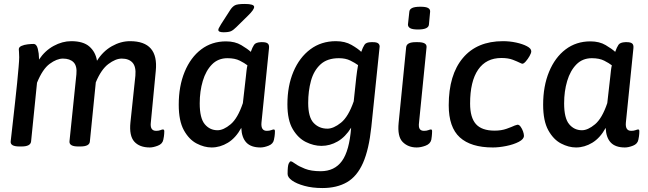

<svg xmlns="http://www.w3.org/2000/svg" viewBox="-20 -738 3274 970"><path d="M737 7Q685 7 658.5 -22.5Q632 -52 639 -120L664 -356Q668 -401 649.5 -421.5Q631 -442 595 -442Q564 -442 527.5 -414.5Q491 -387 464 -322L434 -23Q432 2 386 2H375Q329 2 331 -24L366 -363Q370 -405 351.5 -423.5Q333 -442 298 -442Q267 -442 231 -415.5Q195 -389 167 -320L137 -23Q134 2 89 2H78Q31 2 34 -24Q39 -66 44.5 -117Q50 -168 56 -220Q62 -272 66.5 -318.5Q71 -365 74 -399.5Q77 -434 77 -449Q77 -467 76 -475Q75 -483 75 -489Q75 -500 88.5 -506Q102 -512 119.5 -514Q137 -516 149 -516Q165 -516 171 -491.5Q177 -467 177 -445Q177 -441 177 -437Q207 -482 251 -506Q295 -530 340 -530Q401 -530 432 -502.5Q463 -475 470 -431Q500 -479 545 -504.5Q590 -530 637 -530Q782 -530 767 -380L742 -119Q737 -77 769 -77Q782 -77 790.5 -80.5Q799 -84 803 -84Q810 -84 810 -75Q810 -73 809.5 -62Q809 -51 805 -32Q801 -11 777.5 -2Q754 7 737 7Z M1109 -575Q1083 -575 1083 -587Q1083 -592 1087 -598.5Q1091 -605 1097 -616L1144 -689Q1154 -704 1166.5 -711Q1179 -718 1217 -718Q1264 -718 1264 -703Q1264 -689 1233 -659L1174 -601Q1159 -586 1147 -580.5Q1135 -575 1109 -575ZM1049 7Q1012 7 973.5 -13Q935 -33 909 -80Q883 -127 883 -209Q883 -303 913 -375.5Q943 -448 996.5 -488.5Q1050 -529 1122 -529Q1167 -529 1199 -510Q1231 -491 1247 -476Q1255 -499 1263.5 -511.5Q1272 -524 1298 -525H1306Q1325 -525 1333 -518Q1341 -511 1339 -494L1301 -119Q1297 -77 1328 -77Q1341 -77 1350 -80.5Q1359 -84 1363 -84Q1369 -84 1369 -75Q1369 -73 1368.5 -62Q1368 -51 1364 -32Q1360 -11 1337 -2Q1314 7 1296 7Q1248 7 1224.5 -18Q1201 -43 1199 -92Q1171 -41 1131.5 -17Q1092 7 1049 7ZM1079 -80Q1109 -80 1145 -110Q1181 -140 1207 -217L1222 -349Q1224 -368 1225.5 -381.5Q1227 -395 1230 -408Q1216 -419 1191.5 -431.5Q1167 -444 1129 -444Q1082 -444 1051 -412.5Q1020 -381 1004.5 -329Q989 -277 989 -216Q989 -141 1014.5 -110.5Q1040 -80 1079 -80Z M1609 212Q1558 212 1518 201Q1478 190 1455.5 174Q1433 158 1433 141Q1433 100 1438.5 88.5Q1444 77 1449 77Q1455 77 1472 89.5Q1489 102 1520.5 114.5Q1552 127 1600 127Q1670 127 1707.5 75.5Q1745 24 1754 -93Q1725 -46 1686 -23.5Q1647 -1 1604 -1Q1565 -1 1525.5 -20.5Q1486 -40 1459 -85.5Q1432 -131 1432 -211Q1432 -304 1462.5 -376Q1493 -448 1548 -489Q1603 -530 1677 -530Q1723 -530 1756 -511Q1789 -492 1805 -476Q1813 -499 1821.5 -512Q1830 -525 1856 -525H1864Q1883 -525 1890.5 -519Q1898 -513 1898 -503L1856 -97Q1844 17 1814 85Q1784 153 1733 182.5Q1682 212 1609 212ZM1634 -88Q1665 -88 1702.5 -118Q1740 -148 1767 -226L1780 -348Q1782 -364 1784 -379Q1786 -394 1789 -409Q1774 -420 1750 -432Q1726 -444 1692 -444Q1633 -444 1599 -412.5Q1565 -381 1551 -329.5Q1537 -278 1537 -218Q1537 -146 1564.5 -117Q1592 -88 1634 -88Z M2092 -589Q2064 -589 2052.5 -595.5Q2041 -602 2041 -614L2048 -679Q2049 -691 2062 -697.5Q2075 -704 2104 -704Q2132 -704 2143 -697.5Q2154 -691 2153 -679L2147 -614Q2145 -589 2092 -589ZM2085 7Q2042 7 2014.5 -20.5Q1987 -48 1994 -118L2032 -500Q2035 -525 2080 -525H2091Q2137 -525 2135 -500L2097 -119Q2094 -96 2100.5 -86.5Q2107 -77 2122 -77Q2135 -77 2144 -80.5Q2153 -84 2157 -84Q2163 -84 2163 -75Q2163 -73 2162.5 -62Q2162 -51 2159 -32Q2154 -11 2130 -2Q2106 7 2085 7Z M2470 7Q2359 7 2303 -44Q2247 -95 2247 -206Q2247 -360 2318.5 -445Q2390 -530 2521 -530Q2555 -530 2587.5 -523Q2620 -516 2642 -504.5Q2664 -493 2664 -479Q2664 -470 2655.5 -455Q2647 -440 2636.5 -428Q2626 -416 2619 -416Q2616 -416 2606 -421Q2594 -427 2571 -436Q2548 -445 2513 -445Q2436 -445 2395.5 -386Q2355 -327 2355 -215Q2355 -144 2384.5 -111Q2414 -78 2479 -78Q2513 -78 2539.5 -87.5Q2566 -97 2581 -104Q2586 -105 2589.5 -106.5Q2593 -108 2595 -108Q2603 -108 2610.5 -97.5Q2618 -87 2622.5 -74Q2627 -61 2627 -52Q2627 -35 2601 -21.5Q2575 -8 2538 -0.5Q2501 7 2470 7Z M2890 7Q2853 7 2814.5 -13Q2776 -33 2750 -80Q2724 -127 2724 -209Q2724 -303 2754 -375.5Q2784 -448 2837.5 -488.5Q2891 -529 2963 -529Q3008 -529 3040 -510Q3072 -491 3088 -476Q3096 -499 3104.5 -511.5Q3113 -524 3139 -525H3147Q3166 -525 3174 -518Q3182 -511 3180 -494L3142 -119Q3138 -77 3169 -77Q3182 -77 3191 -80.5Q3200 -84 3204 -84Q3210 -84 3210 -75Q3210 -73 3209.5 -62Q3209 -51 3205 -32Q3201 -11 3178 -2Q3155 7 3137 7Q3089 7 3065.5 -18Q3042 -43 3040 -92Q3012 -41 2972.5 -17Q2933 7 2890 7ZM2920 -80Q2950 -80 2986 -110Q3022 -140 3048 -217L3063 -349Q3065 -368 3066.5 -381.5Q3068 -395 3071 -408Q3057 -419 3032.5 -431.5Q3008 -444 2970 -444Q2923 -444 2892 -412.5Q2861 -381 2845.5 -329Q2830 -277 2830 -216Q2830 -141 2855.5 -110.5Q2881 -80 2920 -80Z"/></svg>

Font: Asap Medium
Style: Italic
Weight: 500
Italic angle: -6°
Designer: Pablo Cosgaya
Foundry: Omnibus-Type
Version: Version 3.001; ttfautohint (v1.8.3)